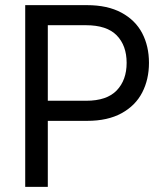

<svg xmlns="http://www.w3.org/2000/svg" viewBox="-20 -727 644 747"><path d="M78.1 -707H318.4Q398.4 -707 452.6 -677.7Q506.8 -648.4 533.2 -597.9Q559.6 -547.4 559.6 -482.4Q559.6 -418 533.2 -366.9Q506.8 -315.9 452.9 -286.4Q398.9 -256.8 319.3 -256.8H166V0H78.1ZM315.4 -335Q395.5 -335 434.1 -375.2Q472.7 -415.5 472.7 -482.4Q472.7 -549.8 434.1 -589.4Q395.5 -628.9 314.5 -628.9H166V-335Z"/></svg>

Font: WEMIX Pretendard
Style: Regular
Weight: 400
Designer: Base glyphs from Inter by Rasmus Andersson; Hangeul glyphs from Noto Sans CJK(Source Han Sans) by Jang Soo-young and Kan
Foundry: Kil Hyung-jin
Version: Version 1.000